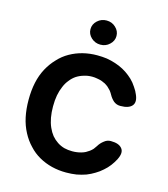

<svg xmlns="http://www.w3.org/2000/svg" viewBox="-136 -1054 1024 1170"><g transform="rotate(15 376.0 -469.5)"><path d="M390.6 -796.9Q357.4 -796.9 333 -819.3Q308.6 -841.8 308.6 -873Q308.6 -904.3 333 -926.8Q357.4 -949.2 390.6 -949.2Q424.8 -949.2 448.2 -926.8Q472.7 -904.3 472.7 -873Q472.7 -841.8 448.2 -819.3Q424.8 -796.9 390.6 -796.9ZM607.4 -246.1Q607.4 -246.1 606.4 -246.1Q657.2 -246.1 676.8 -220.7Q696.3 -196.3 673.8 -151.4Q673.8 -151.4 673.8 -150.4Q672.9 -150.4 672.9 -149.4Q661.1 -127 645.5 -106.4Q629.9 -85.9 609.4 -68.4Q588.9 -49.8 565.4 -36.1Q542 -21.5 514.6 -10.7Q487.3 -1 456.1 4.9Q424.8 9.8 390.6 9.8Q342.8 9.8 299.8 -1Q256.8 -11.7 218.8 -33.2Q180.7 -54.7 151.4 -86.9Q121.1 -118.2 99.6 -159.2Q77.1 -201.2 66.4 -251Q55.7 -300.8 55.7 -359.4Q55.7 -418.9 66.4 -468.8Q77.1 -518.6 99.6 -560.5Q122.1 -601.6 152.3 -632.8Q181.6 -665 219.7 -686.5Q257.8 -708 300.8 -718.8Q343.8 -729.5 390.6 -729.5Q421.9 -729.5 451.2 -725.6Q480.5 -720.7 506.8 -711.9Q534.2 -703.1 557.6 -690.4Q581.1 -677.7 601.6 -661.1Q623 -644.5 639.6 -624Q656.2 -602.5 669.9 -579.1Q671.9 -575.2 673.8 -570.3Q675.8 -566.4 677.7 -562.5Q688.5 -539.1 688.5 -521.5Q688.5 -503.9 678.7 -492.2Q658.2 -467.8 606.4 -467.8Q605.5 -467.8 603.5 -467.8Q581.1 -467.8 562.5 -482.4Q544.9 -498 533.2 -519.5Q532.2 -520.5 532.2 -520.5Q532.2 -521.5 532.2 -521.5Q525.4 -533.2 517.6 -543Q508.8 -552.7 499 -561.5Q489.3 -569.3 477.5 -576.2Q464.8 -582 452.1 -586.9Q438.5 -590.8 424.8 -592.8Q410.2 -595.7 394.5 -595.7Q366.2 -595.7 342.8 -587.9Q318.4 -581.1 296.9 -567.4Q276.4 -553.7 260.7 -533.2Q244.1 -513.7 233.4 -487.3Q221.7 -460.9 215.8 -429.7Q210 -398.4 210 -359.4Q210 -321.3 215.8 -289.1Q221.7 -256.8 233.4 -230.5Q245.1 -204.1 260.7 -184.6Q277.3 -165 297.9 -151.4Q318.4 -137.7 342.8 -130.9Q366.2 -125 393.6 -125Q409.2 -125 422.9 -127Q437.5 -128.9 450.2 -132.8Q463.9 -136.7 475.6 -142.6Q487.3 -149.4 497.1 -156.2Q507.8 -164.1 516.6 -173.8Q524.4 -183.6 531.2 -194.3Q543.9 -215.8 563.5 -230.5Q582 -246.1 604.5 -246.1Q605.5 -246.1 606.4 -246.1Q608.4 -246.1 607.4 -246.1Z"/></g></svg>

Font: DeepSea
Style: Bold
Weight: 700
Designer: Stem
Version: Version 3.019;git-0a5106e0b